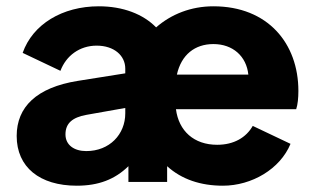

<svg xmlns="http://www.w3.org/2000/svg" viewBox="-20 -578 1001 610"><path d="M224 12C293 12 345 -8 388 -50V0H511V-50C557 -8 618 12 688 12C780 12 870 -41 903 -121L783 -178C762 -141 723 -118 670 -118C596 -118 548 -162 539 -231H921C926 -246 928 -267 928 -289C928 -440 831 -558 658 -558C587 -558 524 -533 476 -491C435 -533 371 -558 294 -558C178 -558 84 -501 52 -410L172 -353C190 -401 233 -433 287 -433C343 -433 378 -401 378 -360V-345L227 -321C96 -300 33 -238 33 -146C33 -47 106 12 224 12ZM188 -151C188 -187 211 -205 254 -213L378 -235V-218C378 -151 328 -98 254 -98C216 -98 188 -117 188 -151ZM542 -341C556 -404 599 -438 658 -438C720 -438 763 -399 769 -341Z"/></svg>

Font: Mluvka ExtraBold
Style: Regular
Weight: 800
Designer: Modified by Jiří Krblich, Original typeface by Gumpita Rahayu
Foundry: Gumpita Rahayu & Jiří Krblich
Version: Version 2.000;Glyphs 3.1.1 (3134)